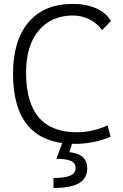

<svg xmlns="http://www.w3.org/2000/svg" viewBox="-20 -723 626 978"><path d="M361.8 9.8Q46.4 9.8 46.4 -347.7Q46.4 -517.1 125.7 -610.1Q205.1 -703.1 350.1 -703.1Q419.4 -703.1 470.5 -680.4Q521.5 -657.7 544.9 -615.7L500 -569.8Q474.6 -605 435.5 -624.5Q396.5 -644 351.1 -644Q242.7 -644 177.7 -568.1Q112.8 -492.2 112.8 -352.5Q112.8 -49.3 372.1 -49.3Q449.7 -49.3 527.8 -84L543.5 -26.4Q456.5 9.8 361.8 9.8ZM252.4 234.4V183.6Q311 183.6 338.1 171.4Q365.2 159.2 365.2 132.3Q365.2 107.9 341.8 96.9Q318.4 85.9 267.1 85.9L305.7 -17.1L350.6 -2.9L333.5 52.2Q380.9 57.1 402.6 78.1Q424.3 99.1 424.3 133.8Q424.3 185.5 382.8 210Q341.3 234.4 252.4 234.4Z"/></svg>

Font: CaskaydiaMono NF Light
Style: Regular
Weight: 300
Designer: Aaron Bell
Foundry: Saja Typeworks
Version: Version 2111.001; ttfautohint (v1.8.4);Nerd Fonts 3.1.1